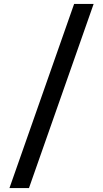

<svg xmlns="http://www.w3.org/2000/svg" viewBox="-20 -839 521 974"><path d="M28 115H127L455 -819H356Z"/></svg>

Font: Advent Pro
Style: Bold
Weight: 700
Designer: VivaRado, Andreas Kalpakidis
Foundry: VivaRado, Andreas Kalpakidis
Version: Version 3.000